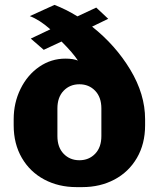

<svg xmlns="http://www.w3.org/2000/svg" viewBox="-20 -756 654 786"><path d="M297 -689 374 -725 423 -679 357 -647Q453 -571 513.5 -470.5Q574 -370 574 -268V-243Q574 -167 540.5 -109.5Q507 -52 448.5 -21Q390 10 317 10H293Q220 10 161.5 -21Q103 -52 69.5 -109.5Q36 -167 36 -243V-268Q36 -335 64 -392Q92 -449 140.5 -482.5Q189 -516 248 -516Q280 -516 299 -508Q279 -539 232 -586L159 -552L106 -598L186 -636Q142 -675 102 -690L203 -736Q250 -718 297 -689ZM215 -312V-199Q215 -153 240.5 -126.5Q266 -100 305 -100Q344 -100 369.5 -126.5Q395 -153 395 -199V-312Q395 -358 369.5 -384.5Q344 -411 305 -411Q266 -411 240.5 -384.5Q215 -358 215 -312Z"/></svg>

Font: Chivo ExtraBold
Style: Regular
Weight: 800
Designer: Hector Gatti
Foundry: Omnibus-Type
Version: Version 1.007